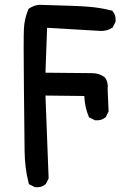

<svg xmlns="http://www.w3.org/2000/svg" viewBox="-20 -778 540 804"><path d="M124.5 4.9 105 -4.9 101.1 -6.8 100.1 -11.2Q91.8 -43 87.6 -76.4Q83.5 -109.9 83 -145Q82 -213.9 80.1 -414.6Q78.1 -615.2 80.1 -656.7Q81.1 -678.2 85.7 -698.5Q90.3 -718.8 98.6 -738.3L99.6 -740.7L102.1 -742.7Q106.9 -745.6 111.8 -748.3Q116.7 -751 122.1 -752.9Q127.4 -754.9 132.8 -756.1Q138.2 -757.3 143.6 -757.8H144H145Q221.7 -755.9 272.5 -753.9Q323.2 -752 348.6 -750Q373.5 -748 398.2 -744.1Q422.9 -740.2 446.8 -733.9L449.7 -733.4L451.7 -731Q466.3 -714.4 463.9 -688.5V-686.5L462.9 -685.1L453.1 -665.5L452.1 -663.1L449.7 -661.6Q429.7 -648.4 403.3 -648.4H402.8L177.2 -661.6L170.4 -473.6L364.3 -471.7Q394.5 -471.7 416.5 -456.1L418 -455.6L418.9 -454.1Q426.8 -443.8 429.7 -431.2Q432.6 -418.5 430.7 -404.8L434.6 -314V-311.5L433.6 -309.1L423.8 -289.6L422.9 -287.6L421.4 -286.6Q404.8 -272 378.9 -274.4H377L375.5 -275.4L356 -285.2L353 -286.6L351.6 -290Q335 -328.6 333 -376L170.4 -377.9Q175.8 -220.2 178.7 -159.7Q181.6 -97.2 183.6 -33.7V-31.2L182.6 -28.8L172.9 -9.3L171.9 -7.3L170.4 -6.3Q153.8 8.3 127.9 5.9H126Z"/></svg>

Font: NaikaiFont
Style: Bold
Weight: 700
Version: Version 1.89